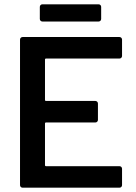

<svg xmlns="http://www.w3.org/2000/svg" viewBox="-20 -872 632 892"><path d="M535 -600H194Q189 -600 189 -595V-408Q189 -403 194 -403H423Q428 -403 431.5 -399.5Q435 -396 435 -391V-315Q435 -310 431.5 -306.5Q428 -303 423 -303H194Q189 -303 189 -298V-105Q189 -100 194 -100H535Q540 -100 543.5 -96.5Q547 -93 547 -88V-12Q547 -7 543.5 -3.5Q540 0 535 0H85Q80 0 76.5 -3.5Q73 -7 73 -12V-688Q73 -693 76.5 -696.5Q80 -700 85 -700H535Q540 -700 543.5 -696.5Q547 -693 547 -688V-612Q547 -607 543.5 -603.5Q540 -600 535 -600ZM165 -784V-840Q165 -845 168.5 -848.5Q172 -852 177 -852H438Q443 -852 446.5 -848.5Q450 -845 450 -840V-784Q450 -779 446.5 -775.5Q443 -772 438 -772H177Q172 -772 168.5 -775.5Q165 -779 165 -784Z"/></svg>

Font: Amber EN SemiBold
Style: Regular
Weight: 600
Designer: Jeremy Tribby
Foundry: Tribby Type
Version: Version 1.408 November 24, 2021